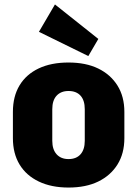

<svg xmlns="http://www.w3.org/2000/svg" viewBox="-20 -832 616 863"><path d="M288 11Q211 11 154.5 -16Q98 -43 68 -92.5Q38 -142 38 -211V-329Q38 -399 68 -448.5Q98 -498 154 -524.5Q210 -551 288 -551Q366 -551 421.5 -524Q477 -497 508 -447.5Q539 -398 539 -329V-211Q539 -142 508 -92.5Q477 -43 421.5 -16Q366 11 288 11ZM288 -117Q323 -117 342 -138.5Q361 -160 361 -199V-341Q361 -381 342 -402Q323 -423 288 -423Q254 -423 234.5 -402Q215 -381 215 -341V-199Q215 -160 234.5 -138.5Q254 -117 288 -117ZM422 -657 377 -580 155 -689 227 -812Z"/></svg>

Font: Pathway Extreme Condensed ExtraBold
Style: Regular
Weight: 800
Width: 3
Version: Version 1.001;gftools[0.9.26]